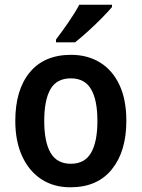

<svg xmlns="http://www.w3.org/2000/svg" viewBox="-20 -786 602 816"><path d="M517 -272Q517 -143 455.5 -66.5Q394 10 279 10Q208 10 155.5 -24.5Q103 -59 74 -122.5Q45 -186 45 -272Q45 -404 106.5 -478.5Q168 -553 282 -553Q352 -553 405 -520.5Q458 -488 487.5 -425.5Q517 -363 517 -272ZM168 -272Q168 -183 195 -136.5Q222 -90 281 -90Q340 -90 367 -136.5Q394 -183 394 -272Q394 -361 367 -407Q340 -453 281 -453Q221 -453 194.5 -407Q168 -361 168 -272ZM456 -756Q440 -737 412.5 -709Q385 -681 354 -653Q323 -625 299 -606H218V-618Q243 -651 271 -691.5Q299 -732 317 -766H456Z"/></svg>

Font: Noto Sans SemiCondensed SemiBold
Style: Regular
Weight: 600
Width: 4
Designer: Monotype Design Team
Foundry: Monotype Imaging Inc.
Version: Version 2.013; ttfautohint (v1.8.4.7-5d5b)